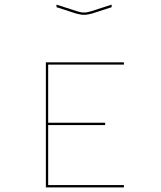

<svg xmlns="http://www.w3.org/2000/svg" viewBox="-20 -899 694 829"><path d="M515 -100V-90H178V-630H515V-620H188V-369H434V-359H188V-100ZM224 -879 311 -851Q318 -849 325.5 -847Q333 -845 343 -845Q353 -845 360.5 -847Q368 -849 375 -851L462 -879V-868L379 -841Q370 -839 362 -837Q354 -835 343 -835Q332 -835 324 -837Q316 -839 307 -841L224 -868Z"/></svg>

Font: Bungee Hairline
Style: Regular
Weight: 400
Designer: David Jonathan Ross
Foundry: David Jonathan Ross
Version: Version 1.000;PS 1.0;hotconv 1.0.72;makeotf.lib2.5.5900